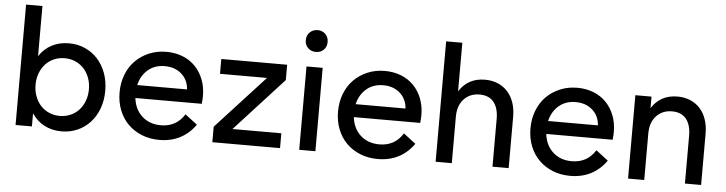

<svg xmlns="http://www.w3.org/2000/svg" viewBox="-46 -927 4338 1147"><g transform="rotate(5 2123.5 -354.0)"><path d="M70 -722H168V-421Q197 -466 242.5 -490Q288 -514 346 -514Q398 -514 442 -494.5Q486 -475 518 -440Q550 -405 568 -356.5Q586 -308 586 -250Q586 -192 568 -143.5Q550 -95 518 -60Q486 -25 442 -5.5Q398 14 346 14Q289 14 243 -10Q197 -34 168 -79V0H70ZM328 -77Q363 -77 392.5 -90Q422 -103 443 -126Q464 -149 476 -181Q488 -213 488 -250Q488 -288 476 -319.5Q464 -351 443 -374Q422 -397 392.5 -410Q363 -423 328 -423Q293 -423 263.5 -410Q234 -397 213 -374Q192 -351 180 -319.5Q168 -288 168 -250Q168 -213 180 -181Q192 -149 213 -126Q234 -103 263.5 -90Q293 -77 328 -77Z M933 14Q875 14 827 -5.5Q779 -25 744.5 -59.5Q710 -94 691 -142.5Q672 -191 672 -248Q672 -306 691 -355Q710 -404 744.5 -439Q779 -474 826.5 -494Q874 -514 930 -514Q983 -514 1027.5 -496.5Q1072 -479 1103.5 -446.5Q1135 -414 1152.5 -369Q1170 -324 1170 -270Q1170 -249 1167 -223H769Q777 -155 821.5 -114.5Q866 -74 935 -74Q1027 -74 1076 -152L1149 -96Q1111 -42 1056.5 -14Q1002 14 933 14ZM928 -428Q868 -428 827.5 -393.5Q787 -359 773 -301H1072Q1068 -358 1028.5 -393Q989 -428 928 -428Z M1250 -93 1542 -411H1260V-500H1655V-408L1363 -89H1656V0H1250Z M1771 -500H1868V0H1771ZM1819 -591Q1791 -591 1772 -609Q1753 -627 1753 -656Q1753 -685 1772 -703.5Q1791 -722 1819 -722Q1847 -722 1865.5 -703.5Q1884 -685 1884 -656Q1884 -627 1865.5 -609Q1847 -591 1819 -591Z M2243 14Q2185 14 2137 -5.5Q2089 -25 2054.5 -59.5Q2020 -94 2001 -142.5Q1982 -191 1982 -248Q1982 -306 2001 -355Q2020 -404 2054.5 -439Q2089 -474 2136.5 -494Q2184 -514 2240 -514Q2293 -514 2337.5 -496.5Q2382 -479 2413.5 -446.5Q2445 -414 2462.5 -369Q2480 -324 2480 -270Q2480 -249 2477 -223H2079Q2087 -155 2131.5 -114.5Q2176 -74 2245 -74Q2337 -74 2386 -152L2459 -96Q2421 -42 2366.5 -14Q2312 14 2243 14ZM2238 -428Q2178 -428 2137.5 -393.5Q2097 -359 2083 -301H2382Q2378 -358 2338.5 -393Q2299 -428 2238 -428Z M2930 -287Q2930 -352 2901 -387.5Q2872 -423 2816 -423Q2759 -423 2722.5 -384.5Q2686 -346 2686 -278V0H2589V-722H2686V-431Q2739 -514 2841 -514Q2883 -514 2917.5 -499.5Q2952 -485 2976.5 -458Q3001 -431 3014 -393Q3027 -355 3027 -308V0H2930Z M3397 14Q3339 14 3291 -5.5Q3243 -25 3208.5 -59.5Q3174 -94 3155 -142.5Q3136 -191 3136 -248Q3136 -306 3155 -355Q3174 -404 3208.5 -439Q3243 -474 3290.5 -494Q3338 -514 3394 -514Q3447 -514 3491.5 -496.5Q3536 -479 3567.5 -446.5Q3599 -414 3616.5 -369Q3634 -324 3634 -270Q3634 -249 3631 -223H3233Q3241 -155 3285.5 -114.5Q3330 -74 3399 -74Q3491 -74 3540 -152L3613 -96Q3575 -42 3520.5 -14Q3466 14 3397 14ZM3392 -428Q3332 -428 3291.5 -393.5Q3251 -359 3237 -301H3536Q3532 -358 3492.5 -393Q3453 -428 3392 -428Z M4084 -287Q4084 -352 4055 -387.5Q4026 -423 3970 -423Q3913 -423 3876.5 -384.5Q3840 -346 3840 -278V0H3743V-500H3840V-431Q3893 -514 3995 -514Q4037 -514 4071.5 -499.5Q4106 -485 4130.5 -458Q4155 -431 4168 -393Q4181 -355 4181 -308V0H4084Z"/></g></svg>

Font: NT Somic Medium
Style: Regular
Weight: 500
Designer: Ravid Balaliev — lead type designer, mastering
Michael Voronin — secret advisor, marketing
Ivan Kovalenko — best boy
Foundry: NT Type
Version: Version 0.7